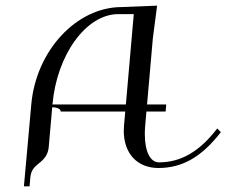

<svg xmlns="http://www.w3.org/2000/svg" viewBox="-20 -585 802 680"><path d="M423.6 -190 419.2 -140C418.7 -133.6 418.4 -127.4 418.4 -121.4C418.4 -41.8 465.8 10 541.1 10C627.6 10 695.7 -31 762.2 -117L749.4 -130C687.3 -49 621.6 -10 542.9 -10C511.7 -10 492.9 -49.1 492.9 -110.3C492.9 -119.7 493.3 -129.6 494.2 -140L498.6 -190H566.6L568.8 -215H500.8L521.4 -450L536.4 -565L411 -560C250.9 -560 107.5 -405.4 90.8 -215L64.7 75H84.7L87.3 45C89.5 20 98.7 8.4 119 -7.5C139.4 -23.4 150.5 -40 152.7 -65L164.9 -205C182.3 -205 195 -199.1 195 -190ZM425.8 -215H165.8C181.3 -391.6 285.6 -535 398.8 -535H453.8Z"/></svg>

Font: Galberik
Style: Regular
Weight: 400
Designer: Gluk
Foundry: Gluk
Version: Version 0.50